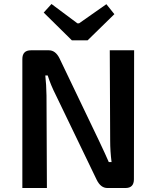

<svg xmlns="http://www.w3.org/2000/svg" viewBox="-20 -942 752 962"><path d="M419 -740H340L199 -879L238 -922L368 -825H376L513 -921L553 -871ZM651 -44Q651 0 609 0H518Q485 0 465 -40L261 -463Q234 -516 219 -564H207Q212 -520 213 -463L215 0H92V-646Q92 -690 135 -690H225Q258 -690 278 -650L475 -239Q511 -163 525 -130H539Q532 -184 532 -238L530 -690H652Z"/></svg>

Font: Taylor Sans Upright Semi Bold
Style: Regular
Weight: 600
Italic angle: -8°
Designer: Natanael Gama
Version: Version 1.001 September 8, 2015